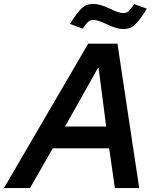

<svg xmlns="http://www.w3.org/2000/svg" viewBox="-64 -951 792 971"><path d="M530 -730H382L-44 0H88L203 -201H488L517 0H640ZM265 -311 434 -612 473 -311ZM290 -830 354 -806C380 -843 388 -850 408 -850C424 -850 446 -843 477 -828C513 -811 537 -804 559 -804C604 -804 626 -823 679 -907L615 -930C589 -893 580 -885 560 -885C545 -885 524 -891 492 -907C456 -924 431 -931 409 -931C364 -931 342 -913 290 -830Z"/></svg>

Font: Nacelle SemiBold
Style: Italic
Weight: 600
Italic angle: -12°
Designer: Sora Sagano
Foundry: Sora Sagano
Version: Version 1.000;FEAKit 1.0